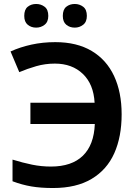

<svg xmlns="http://www.w3.org/2000/svg" viewBox="-20 -936 692 966"><path d="M256 -616Q207 -616 162 -603Q117 -590 77 -573L33 -677Q81 -699 138 -711.5Q195 -724 258 -724Q367 -724 441.5 -679.5Q516 -635 554 -553.5Q592 -472 592 -361Q592 -248 555 -165Q518 -82 441 -36Q364 10 247 10Q185 10 138 2Q91 -6 43 -24V-133Q95 -117 141.5 -107.5Q188 -98 236 -98Q341 -98 397 -152.5Q453 -207 457 -312H133V-419H456Q451 -512 397 -564Q343 -616 256 -616ZM102 -856Q102 -888 119.5 -902Q137 -916 162 -916Q186 -916 204.5 -902Q223 -888 223 -856Q223 -826 204.5 -811.5Q186 -797 162 -797Q137 -797 119.5 -811.5Q102 -826 102 -856ZM296 -856Q296 -888 313.5 -902Q331 -916 356 -916Q380 -916 398.5 -902Q417 -888 417 -856Q417 -826 398.5 -811.5Q380 -797 356 -797Q331 -797 313.5 -811.5Q296 -826 296 -856Z"/></svg>

Font: Noto Sans SemiBold
Style: Regular
Weight: 600
Designer: Monotype Design Team
Foundry: Monotype Imaging Inc.
Version: Version 2.007